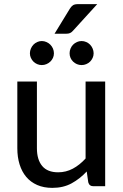

<svg xmlns="http://www.w3.org/2000/svg" viewBox="-20 -903 598 931"><path d="M64 0ZM159 -507.5V-184Q159 -129 184.5 -98.2Q210 -67.5 262 -67.5Q300 -67.5 333.2 -85.2Q366.5 -103 395 -134.5V-507.5H490V0H433Q413 0 408 -19L400.5 -71.5Q367.5 -36 327.2 -14Q287 8 234 8Q192 8 160.2 -6Q128.5 -20 107.2 -45.2Q86 -70.5 75 -105.8Q64 -141 64 -184V-507.5ZM451.5 -883 334 -754Q327 -746 319.8 -742.8Q312.5 -739.5 301.5 -739.5H244.5L318.5 -860.5Q325.5 -872 333.8 -877.5Q342 -883 359 -883ZM241.5 -644.5Q241.5 -632.5 236.8 -622.2Q232 -612 224 -604.2Q216 -596.5 205.2 -592Q194.5 -587.5 182.5 -587.5Q171 -587.5 160.5 -592Q150 -596.5 142.2 -604.2Q134.5 -612 129.8 -622.2Q125 -632.5 125 -644.5Q125 -656.5 129.8 -667.5Q134.5 -678.5 142.2 -686.5Q150 -694.5 160.5 -699.2Q171 -704 182.5 -704Q194.5 -704 205.2 -699.2Q216 -694.5 224 -686.5Q232 -678.5 236.8 -667.5Q241.5 -656.5 241.5 -644.5ZM434 -644.5Q434 -632.5 429.2 -622.2Q424.5 -612 416.8 -604.2Q409 -596.5 398.2 -592Q387.5 -587.5 375.5 -587.5Q363.5 -587.5 353 -592Q342.5 -596.5 334.5 -604.2Q326.5 -612 322 -622.2Q317.5 -632.5 317.5 -644.5Q317.5 -656.5 322 -667.5Q326.5 -678.5 334.5 -686.5Q342.5 -694.5 353 -699.2Q363.5 -704 375.5 -704Q387.5 -704 398.2 -699.2Q409 -694.5 416.8 -686.5Q424.5 -678.5 429.2 -667.5Q434 -656.5 434 -644.5Z"/></svg>

Font: Lato Medium
Style: Regular
Weight: 500
Designer: Lukasz Dziedzic
Foundry: tyPoland Lukasz Dziedzic
Version: Version 2.006; 2014-01-15